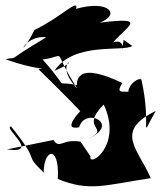

<svg xmlns="http://www.w3.org/2000/svg" viewBox="-38 -601 583 694"><path d="M253 -89C183 -100 180 -60 155 -95L-13 -61C112 -43 -30 -140 2 -144C118 1 40 -55 120 23C119 -61 178 -81 171 46C287 93 339 68 507 43C462 -62 373 -126 525 -200C461 -88 513 -135 473 -314C450 -325 377 -246 477 -229C459 -308 363 -234 404 -301C258 -371 210 -340 257 -219L295 -278C120 -333 241 -245 116 -386C215 -399 141 -433 243 -279C138 -390 281 -395 159 -345C229 -452 408 -412 440 -435L409 -457C393 -377 428 -467 371 -448C425 -510 498 -541 322 -519C400 -548 356 -603 237 -569C248 -610 182 -538 87 -493C19 -362 41 -477 129 -466C-33 -370 40 -399 -18 -387C87 -348 143 -354 101 -351C129 -324 228 -226 252 -199C252 -199 183 -128 248 -141C270 -217 403 -151 277 -98C370 -140 245 -132 337 -223C407 -73 280 7 289 -36Z"/></svg>

Font: Asimov Silicon
Style: Regular
Weight: 400
Designer: Google
Version: Version 2.000980; 2014